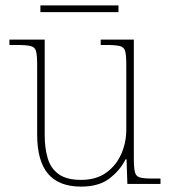

<svg xmlns="http://www.w3.org/2000/svg" viewBox="-20 -683 637 713"><path d="M281 10Q199 10 158.5 -37.5Q118 -85 118 -184V-442Q118 -477 114 -492.5Q110 -508 94 -512Q78 -516 41 -516H15V-536H146V-181Q146 -134 157 -96Q168 -58 197.5 -36.5Q227 -15 281 -15Q337 -15 374 -41.5Q411 -68 430 -110.5Q449 -153 449 -202V-442Q449 -477 445 -492.5Q441 -508 425 -512Q409 -516 372 -516H354V-536H477V-94Q477 -60 481 -44Q485 -28 499.5 -24Q514 -20 544 -20H576V0H453L450 -91H446Q427 -52 387.5 -21Q348 10 281 10ZM130 -638V-663H420V-638Z"/></svg>

Font: Noto Serif Thai Thin
Style: Regular
Weight: 250
Version: Version 2.001